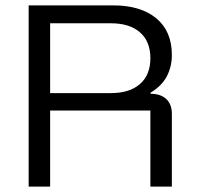

<svg xmlns="http://www.w3.org/2000/svg" viewBox="-20 -695 732 715"><path d="M86.7 0V-675H401.7Q503.3 -675 561.7 -627.1Q620 -579.2 620 -490Q620 -446.7 601.2 -410.8Q582.5 -375 540.8 -350V-345.8Q578.3 -345.8 599.2 -326.2Q620 -306.7 620 -270.8V0H540V-283.3H166.7V0ZM166.7 -348.3H393.3Q462.5 -348.3 501.2 -382.1Q540 -415.8 540 -478.3Q540 -540.8 501.2 -574.6Q462.5 -608.3 393.3 -608.3H166.7Z"/></svg>

Font: Funnel Display Light
Style: Regular
Weight: 300
Designer: NORD ID, Kristian Moeller
Foundry: Dicotype
Version: Version 1.000